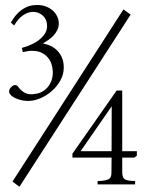

<svg xmlns="http://www.w3.org/2000/svg" viewBox="-20 -727 596 757"><path d="M22.9 -638.2Q26.9 -645 34.4 -656.2Q42 -667.5 53.7 -678.5Q65.4 -689.5 81.8 -697.8Q98.1 -706.1 119.1 -707Q140.6 -708.5 157.7 -702.6Q174.8 -696.8 186.8 -686.5Q198.7 -676.3 205.3 -662.6Q211.9 -648.9 211.9 -634.3Q211.9 -620.1 205.8 -608.2Q199.7 -596.2 190.7 -586.7Q181.6 -577.1 170.9 -569.6Q160.2 -562 150.9 -556.6V-554.7Q160.2 -553.7 173.8 -548.6Q187.5 -543.5 200.4 -532.5Q213.4 -521.5 222.4 -503.9Q231.4 -486.3 231.4 -460.4Q231.4 -433.6 218 -409.7Q204.6 -385.7 183.8 -367.7Q163.1 -349.6 138.7 -339.4Q114.3 -329.1 92.3 -329.1Q71.8 -329.1 53.7 -335Q35.6 -340.8 25.9 -349.1Q17.1 -356.4 16.1 -364.5Q15.1 -372.6 21 -379.9Q28.3 -389.6 36.9 -391.4Q45.4 -393.1 51.8 -384.8Q57.1 -377 64 -370.8Q70.8 -364.7 79.1 -360.6Q87.4 -356.4 97.4 -355.5Q107.4 -354.5 118.7 -356.9Q133.8 -358.4 146.7 -365.7Q159.7 -373 169.2 -384.8Q178.7 -396.5 183.8 -412.1Q189 -427.7 188 -446.3Q187.5 -461.4 182.6 -475.6Q177.7 -489.7 168.2 -500.7Q158.7 -511.7 144.5 -518.8Q130.4 -525.9 111.8 -526.4Q103 -527.3 92.5 -525.9Q82 -524.4 69.8 -521.5L66.4 -538.1Q90.8 -544.9 109.4 -554.2Q135.7 -567.4 151.6 -586.7Q167.5 -606 165.5 -629.4Q164.6 -641.6 159.7 -651.1Q154.8 -660.6 147.2 -667Q139.6 -673.3 130.1 -676.8Q120.6 -680.2 110.4 -680.2Q90.8 -680.2 71.5 -667.2Q52.2 -654.3 35.6 -626.5ZM56.6 9.3 29.3 -11.2 466.8 -689.9 495.1 -669.4ZM439.9 -370.1H461.9V-130.9H519.5V-113.3L509.8 -105.5H461.9V-48.3Q461.9 -31.2 468 -23.7Q474.1 -16.1 494.6 -14.2L512.7 -13.2V0H364.7V-13.2L383.3 -14.2Q403.3 -16.6 411.4 -22.7Q419.4 -28.8 419.4 -45.9L419.9 -105.5H265.6V-121.1ZM297.9 -130.9H419.9L420.4 -306.6H419.4Z"/></svg>

Font: Varendra
Style: Regular
Weight: 400
Designer: Jacob Thomas
Foundry: Bangla Type Foundry
Version: Version 1.008